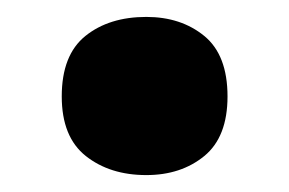

<svg xmlns="http://www.w3.org/2000/svg" viewBox="-20 -261 342 227"><path d="M153 -54Q110 -54 81.5 -76.5Q53 -99 53 -147Q53 -196 81 -218.5Q109 -241 153 -241Q194 -241 221.5 -218.5Q249 -196 249 -147Q249 -99 221.5 -76.5Q194 -54 153 -54Z"/></svg>

Font: Noto Sans Malayalam UI SemiCondensed Black
Style: Regular
Weight: 900
Width: 4
Designer: Jelle Bosma - Monotype Design Team
Foundry: Monotype Imaging Inc.
Version: Version 2.104; ttfautohint (v1.8.4.7-5d5b)